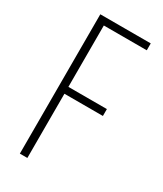

<svg xmlns="http://www.w3.org/2000/svg" viewBox="-176 -755 695 821"><g transform="rotate(30 171.0 -344.0)"><path d="M67 0V-688H316V-654H104V-351H294V-317H104V0Z"/></g></svg>

Font: Saira ExtraCondensed Thin
Style: Regular
Weight: 250
Width: 2
Designer: Hector Gatti with collaboration of the Omnibus-Type team
Foundry: Omnibus-Type
Version: Version 1.101